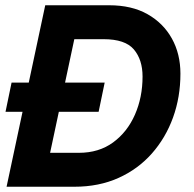

<svg xmlns="http://www.w3.org/2000/svg" viewBox="-20 -710 737 730"><path d="M67 0 94 -129H280Q356 -129 410 -168.5Q464 -208 493 -274Q522 -340 522 -419Q522 -483 489 -522Q456 -561 374 -561H186L214 -690H395Q481 -690 541 -656Q601 -622 633.5 -563.5Q666 -505 666 -430Q666 -341 638 -263.5Q610 -186 557.5 -126.5Q505 -67 430.5 -33.5Q356 0 263 0ZM5 0 152 -690H290L143 0ZM1 -285 24 -396H378L355 -285Z"/></svg>

Font: Radio Canada Big SemiBold
Style: Italic
Weight: 600
Italic angle: -12°
Designer: Étienne Aubert Bonn
Foundry: Coppers and Brasses
Version: Version 1.001